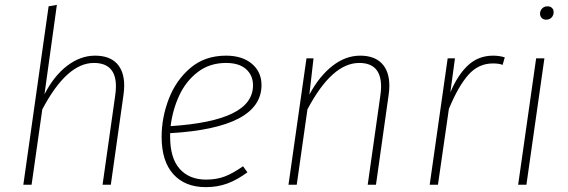

<svg xmlns="http://www.w3.org/2000/svg" viewBox="-20 -760 2337 790"><path d="M491 -408Q491 -390 488 -369L436 0H402L454 -367Q457 -388 457 -405Q457 -501 366 -501Q255 -501 154 -310L110 0H76L180 -734L214 -740L163 -372Q202 -448 256.5 -489.5Q311 -531 371 -531Q430 -531 460.5 -499Q491 -467 491 -408Z M680 -212V-198Q680 -109 719.5 -65Q759 -21 828 -21Q871 -21 905 -34Q939 -47 980 -76L998 -51Q956 -20 915.5 -5Q875 10 827 10Q741 10 693 -43.5Q645 -97 645 -197Q645 -276 674.5 -353Q704 -430 763.5 -480.5Q823 -531 910 -531Q977 -531 1016.5 -497.5Q1056 -464 1056 -410Q1056 -234 680 -212ZM682 -241Q852 -252 936.5 -293.5Q1021 -335 1021 -409Q1021 -450 992.5 -475.5Q964 -501 910 -501Q842 -501 793 -463Q744 -425 717 -366Q690 -307 682 -241Z M1582 -407Q1582 -390 1579 -369L1527 0H1493L1545 -367Q1548 -387 1548 -404Q1548 -501 1458 -501Q1346 -501 1245 -310L1201 0H1167L1241 -520H1270L1253 -371Q1294 -447 1348 -489Q1402 -531 1462 -531Q1520 -531 1551 -499Q1582 -467 1582 -407Z M2057 -524 2048 -493Q2034 -499 2008 -499Q1949 -499 1907.5 -452.5Q1866 -406 1827 -312L1782 0H1748L1822 -520H1852L1833 -380Q1864 -453 1906.5 -492Q1949 -531 2009 -531Q2034 -531 2057 -524Z M2146 0H2112L2186 -520H2220ZM2202 -704Q2202 -716 2210.5 -725Q2219 -734 2233 -734Q2244 -734 2251 -727.5Q2258 -721 2258 -710Q2258 -697 2249.5 -688Q2241 -679 2227 -679Q2216 -679 2209 -686Q2202 -693 2202 -704Z"/></svg>

Font: FiraGO UltraLight
Style: Italic
Weight: 200
Italic angle: -8°
Designer: bBox Type GmbH
Foundry: bBox Type GmbH
Version: Version 1.001